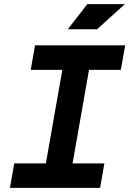

<svg xmlns="http://www.w3.org/2000/svg" viewBox="-20 -914 629 934"><path d="M28.3 0 49.3 -119.1H203.1L283.2 -574.2H129.4L150.4 -693.4H588.9L567.9 -574.2H413.1L333 -119.1H487.8L466.8 0ZM309.6 -771.5 404.8 -894H587.4L452.1 -771.5Z"/></svg>

Font: CaskaydiaCove NF
Style: Bold Italic
Weight: 700
Italic angle: -10°
Designer: Aaron Bell
Foundry: Saja Typeworks
Version: Version 2111.001; VTT 6.35;Nerd Fonts 3.2.1